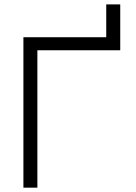

<svg xmlns="http://www.w3.org/2000/svg" viewBox="-20 -865 626 885"><path d="M87.9 0H152.3V-633.3H534.2V-844.7H469.7V-693.4H87.9Z"/></svg>

Font: Cascadia Code PL Light
Style: Regular
Weight: 300
Monospace: yes
Designer: Aaron Bell
Foundry: Saja Typeworks
Version: Version 2404.023